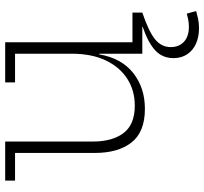

<svg xmlns="http://www.w3.org/2000/svg" viewBox="-44 -524 787 740"><g transform="rotate(-90 350.0 -154.5)"><path d="M512.5 -490.5H402V-528.5H556.5V-38H671V0H512.5ZM174 -528.5V-190.5Q174 -115.5 206.8 -72.2Q239.5 -29 312.5 -29Q371 -29 416.2 -58.2Q461.5 -87.5 487 -141.8Q512.5 -196 512.5 -272.5L525 -166H510Q495 -80 438 -35Q381 10 300 10Q211 10 170.5 -41.5Q130 -93 130 -183.5V-490.5H23.5V-528.5ZM667 171.5 677 207.5Q664.5 211 647.8 214.8Q631 218.5 610.5 218.5Q577.5 218.5 551.5 207Q525.5 195.5 510.5 173.2Q495.5 151 495.5 120Q495.5 77 526 49.2Q556.5 21.5 616 1.5V-16L671 0Q598.5 24.5 568.2 49Q538 73.5 538 109.5Q538 141.5 558.5 160.5Q579 179.5 616.5 179.5Q630.5 179.5 643.5 177Q656.5 174.5 667 171.5Z"/></g></svg>

Font: Hepta Slab Light
Style: Regular
Weight: 300
Designer: Michael LaGattuta
Foundry: Michael LaGattuta
Version: Version 1.102